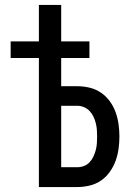

<svg xmlns="http://www.w3.org/2000/svg" viewBox="-20 -755 540 775"><path d="M137 0V-521H23V-588H137V-735H227V-588H341V-521H227V-407H292Q317 -407 342 -401Q367 -395 387.5 -381Q408 -367 423 -346.5Q438 -326 446.5 -302.5Q455 -279 458.5 -254Q462 -229 462 -204Q462 -179 458.5 -154Q455 -129 446.5 -105.5Q438 -82 423 -61Q408 -40 387.5 -26Q367 -12 342 -6Q317 0 292 0ZM227 -80H292Q306 -80 319 -85Q332 -90 341.5 -100Q351 -110 357 -123Q363 -136 366.5 -149Q370 -162 371 -176Q372 -190 372 -204Q372 -218 371 -231.5Q370 -245 366.5 -258.5Q363 -272 357 -284.5Q351 -297 341.5 -307Q332 -317 319 -322.5Q306 -328 292 -328H227Z"/></svg>

Font: Iosevka Curly Medium
Style: Regular
Weight: 500
Monospace: yes
Designer: Belleve Invis
Foundry: Belleve Invis
Version: Version 22.1.2; ttfautohint (v1.8.4)